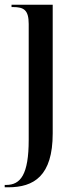

<svg xmlns="http://www.w3.org/2000/svg" viewBox="-27 -556 327 816"><path d="M-7 240H8C117 240 197 192 197 11V-536H22V-526H28C74 -526 95 -514 95 -454V38C95 187 60 230 -1 230H-7Z"/></svg>

Font: Noto Serif Display Condensed Medium
Style: Regular
Weight: 500
Width: 3
Designer: Monotype Design Team
Foundry: Monotype Imaging Inc.
Version: Version 2.009